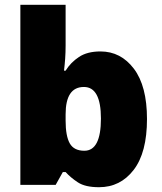

<svg xmlns="http://www.w3.org/2000/svg" viewBox="-20 -780 683 810"><path d="M65.9 0V-759.8H256.8V-587.9Q256.8 -559.1 254.9 -532Q252.9 -504.9 250 -481.9H256.8Q277.8 -516.1 313 -539.6Q348.1 -563 403.8 -563Q489.7 -563 544.9 -490Q600.1 -417 600.1 -277.8Q600.1 -136.2 543.9 -63.2Q487.8 9.8 397.9 9.8Q339.8 9.8 308.8 -10.5Q277.8 -30.8 256.8 -54.2H245.1L214.8 0ZM334 -413.1Q256.8 -413.1 256.8 -297.9V-271Q256.8 -206.1 274.4 -175Q292 -144 335.9 -144Q405.8 -144 405.8 -279.8Q405.8 -413.1 334 -413.1Z"/></svg>

Font: Nokora Black
Style: Regular
Weight: 900
Designer: Danh Hong
Version: Version 8.000; ttfautohint (v1.8.3)